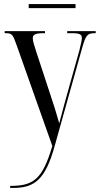

<svg xmlns="http://www.w3.org/2000/svg" viewBox="-20 -689 490 943"><path d="M121 -649H351V-669H121ZM30 224V234H45C147 234 202 196 248 30L383 -452C401 -515 408 -526 445 -526H450V-536H310V-526H336C374 -526 382 -518 382 -503C382 -494 379 -476 370 -442L307 -217C293 -168 280 -117 271 -83C250 -158 250 -154 225 -231L157 -438C148 -466 141 -488 141 -501C141 -519 153 -526 195 -526H201V-536H3V-526H8C39 -526 43 -520 61 -469L237 28C188 193 144 224 30 224Z"/></svg>

Font: Noto Serif Display ExtraCondensed
Style: Regular
Weight: 400
Width: 2
Designer: Monotype Design Team
Foundry: Monotype Imaging Inc.
Version: Version 2.009